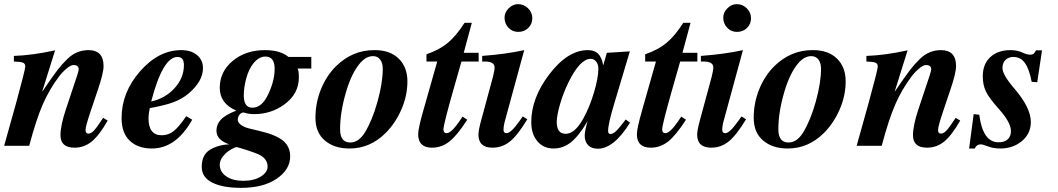

<svg xmlns="http://www.w3.org/2000/svg" viewBox="-26 -704 5107 927"><path d="M472 -135 494 -122Q453 -50 416.5 -20.5Q380 9 334 9Q266 9 266 -51Q266 -98 292 -176L347 -341Q354 -364 354 -369Q354 -390 329 -390Q316 -390 296 -373.5Q276 -357 260 -336Q213 -274 181 -201Q149 -128 115 0H-6L51 -204Q96 -368 96 -383Q96 -397 84.5 -401.5Q73 -406 41 -407V-434Q131 -437 240 -461L178 -263H179Q230 -338 252 -366.5Q274 -395 301 -421Q344 -462 401 -462Q474 -462 474 -385Q474 -351 446 -269L411 -165Q387 -94 387 -76Q387 -59 401 -59Q414 -59 428 -74Q442 -89 472 -135Z M873 -143 902 -126Q824 13 707 13Q640 13 600.5 -24.5Q561 -62 561 -134Q561 -258 650.5 -360Q740 -462 849 -462Q897 -462 925.5 -438Q954 -414 954 -375Q954 -312 885 -253Q853 -226 811.5 -210.5Q770 -195 697 -182Q691 -152 691 -133Q691 -51 755 -51Q787 -51 812.5 -71Q838 -91 873 -143ZM862 -390Q862 -429 831 -429Q760 -429 704 -214Q772 -229 817 -278.5Q862 -328 862 -390Z M1477 -373H1411Q1417 -361 1417 -331Q1417 -250 1346 -199Q1282 -153 1201 -153Q1174 -153 1150 -161Q1140 -161 1131 -151Q1122 -141 1122 -125Q1122 -113 1137 -101.5Q1152 -90 1176 -84L1226 -72Q1307 -53 1341 -24.5Q1375 4 1375 51Q1375 114 1310.5 158.5Q1246 203 1138 203Q1049 203 998.5 177.5Q948 152 948 102Q948 43 988 19Q1028 -5 1081 -7Q1019 -28 1019 -73Q1019 -103 1040 -126Q1061 -149 1115 -170Q1035 -204 1035 -280Q1035 -358 1097.5 -410Q1160 -462 1253 -462Q1328 -462 1367 -429H1477ZM1300 -372Q1300 -431 1255 -431Q1225 -431 1198 -399Q1175 -370 1163 -326Q1151 -282 1151 -243Q1151 -184 1193 -184Q1240 -184 1271 -253Q1300 -316 1300 -372ZM1266 100Q1266 63 1224 42Q1207 34 1165.5 20.5Q1124 7 1115 6Q1108 7 1090.5 17Q1073 27 1064 36Q1035 64 1035 91Q1035 126 1066.5 147.5Q1098 169 1148 169Q1200 169 1233 148.5Q1266 128 1266 100Z M1780 -462H1784Q1857 -462 1899 -421Q1941 -380 1941 -311Q1941 -242 1912 -175.5Q1883 -109 1836 -62Q1761 13 1661 13Q1588 13 1542.5 -25.5Q1497 -64 1497 -135Q1497 -208 1524 -274Q1551 -340 1597 -385Q1676 -462 1780 -462ZM1822 -372Q1822 -400 1809.5 -416.5Q1797 -433 1775 -433Q1743 -433 1715 -402Q1672 -354 1644 -257.5Q1616 -161 1616 -80Q1616 -16 1665 -16Q1706 -16 1736 -65Q1772 -124 1797 -214.5Q1822 -305 1822 -372Z M2285 -407H2202L2168 -288Q2115 -103 2115 -79Q2115 -61 2131 -61Q2156 -61 2207 -141L2230 -126Q2181 -50 2143.5 -20.5Q2106 9 2060 9Q1993 9 1993 -56Q1993 -84 2018 -171L2085 -407H2033V-442Q2095 -463 2136 -497Q2177 -531 2217 -594H2252L2213 -449H2285Z M2476 -550Q2448 -550 2429 -570Q2410 -590 2410 -619Q2410 -644 2430 -664Q2450 -684 2475 -684Q2503 -684 2523.5 -664Q2544 -644 2544 -616Q2544 -588 2524.5 -569Q2505 -550 2476 -550ZM2498 -142 2520 -128Q2472 -49 2435 -20Q2398 9 2352 9Q2284 9 2284 -54Q2284 -76 2299 -130L2354 -333Q2362 -365 2362 -378Q2362 -407 2316 -407H2302V-434Q2420 -443 2505 -462L2414 -128Q2405 -97 2405 -77Q2405 -61 2420 -61Q2441 -61 2484 -122Z M2995 -127 3016 -112Q2938 14 2860 14Q2831 14 2814 -2.5Q2797 -19 2797 -50Q2797 -71 2811 -119Q2769 -48 2731 -17.5Q2693 13 2647 13Q2598 13 2568.5 -22Q2539 -57 2539 -114Q2539 -231 2626 -345Q2715 -462 2812 -462Q2844 -462 2861.5 -445Q2879 -428 2886 -390H2887L2904 -449L3015 -456L2940 -205Q2910 -106 2910 -72Q2910 -57 2922 -57Q2934 -57 2949 -71.5Q2964 -86 2995 -127ZM2863 -373Q2863 -393 2852.5 -406.5Q2842 -420 2826 -420Q2774 -420 2718 -305Q2693 -254 2677.5 -199.5Q2662 -145 2662 -115Q2662 -58 2705 -58Q2750 -58 2791 -133Q2820 -185 2841.5 -256.5Q2863 -328 2863 -373Z M3341 -407H3258L3224 -288Q3171 -103 3171 -79Q3171 -61 3187 -61Q3212 -61 3263 -141L3286 -126Q3237 -50 3199.5 -20.5Q3162 9 3116 9Q3049 9 3049 -56Q3049 -84 3074 -171L3141 -407H3089V-442Q3151 -463 3192 -497Q3233 -531 3273 -594H3308L3269 -449H3341Z M3532 -550Q3504 -550 3485 -570Q3466 -590 3466 -619Q3466 -644 3486 -664Q3506 -684 3531 -684Q3559 -684 3579.5 -664Q3600 -644 3600 -616Q3600 -588 3580.5 -569Q3561 -550 3532 -550ZM3554 -142 3576 -128Q3528 -49 3491 -20Q3454 9 3408 9Q3340 9 3340 -54Q3340 -76 3355 -130L3410 -333Q3418 -365 3418 -378Q3418 -407 3372 -407H3358V-434Q3476 -443 3561 -462L3470 -128Q3461 -97 3461 -77Q3461 -61 3476 -61Q3497 -61 3540 -122Z M3896 -462H3900Q3973 -462 4015 -421Q4057 -380 4057 -311Q4057 -242 4028 -175.5Q3999 -109 3952 -62Q3877 13 3777 13Q3704 13 3658.5 -25.5Q3613 -64 3613 -135Q3613 -208 3640 -274Q3667 -340 3713 -385Q3792 -462 3896 -462ZM3938 -372Q3938 -400 3925.5 -416.5Q3913 -433 3891 -433Q3859 -433 3831 -402Q3788 -354 3760 -257.5Q3732 -161 3732 -80Q3732 -16 3781 -16Q3822 -16 3852 -65Q3888 -124 3913 -214.5Q3938 -305 3938 -372Z M4588 -135 4610 -122Q4569 -50 4532.5 -20.5Q4496 9 4450 9Q4382 9 4382 -51Q4382 -98 4408 -176L4463 -341Q4470 -364 4470 -369Q4470 -390 4445 -390Q4432 -390 4412 -373.5Q4392 -357 4376 -336Q4329 -274 4297 -201Q4265 -128 4231 0H4110L4167 -204Q4212 -368 4212 -383Q4212 -397 4200.5 -401.5Q4189 -406 4157 -407V-434Q4247 -437 4356 -461L4294 -263H4295Q4346 -338 4368 -366.5Q4390 -395 4417 -421Q4460 -462 4517 -462Q4590 -462 4590 -385Q4590 -351 4562 -269L4527 -165Q4503 -94 4503 -76Q4503 -59 4517 -59Q4530 -59 4544 -74Q4558 -89 4588 -135Z M5005 -461 4982 -307 4955 -309Q4943 -372 4922 -400.5Q4901 -429 4867 -429Q4843 -429 4828.5 -414.5Q4814 -400 4814 -376Q4814 -343 4871 -277Q4951 -184 4951 -115Q4951 -59 4908 -23Q4865 13 4803 13Q4768 13 4739 1Q4718 -7 4709 -7Q4689 -7 4680 13H4653L4675 -153L4702 -150Q4719 -17 4795 -17Q4824 -17 4839.5 -31.5Q4855 -46 4855 -71Q4855 -112 4799 -175Q4749 -231 4734 -262.5Q4719 -294 4719 -336Q4719 -395 4755.5 -428.5Q4792 -462 4853 -462Q4886 -462 4911 -450Q4932 -440 4948 -440Q4959 -440 4964 -444Q4969 -448 4976 -461Z"/></svg>

Font: STIX MathJax Main
Style: Bold Italic
Weight: 700
Italic angle: -16.33°
Designer: MicroPress Inc., with final additions and corrections provided by Coen Hoffman, Elsevier (retired)
Version: Version 1.1.1